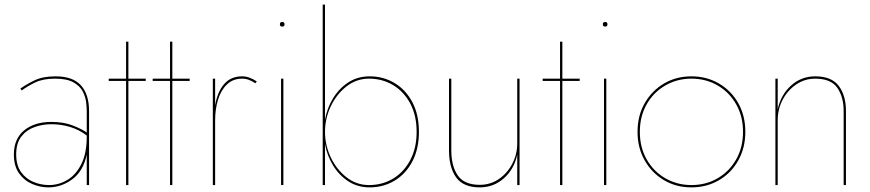

<svg xmlns="http://www.w3.org/2000/svg" viewBox="-20 -800 3762 830"><path d="M74 -409 68 -417Q93 -435 129 -452.5Q165 -470 220 -470Q295 -470 330 -431Q365 -392 365 -320V0H355V-132Q340 -60 292.5 -25Q245 10 189 10Q154 10 119.5 -4.5Q85 -19 62.5 -50.5Q40 -82 40 -132Q40 -200 84.5 -236.5Q129 -273 202 -273Q257 -273 297.5 -256.5Q338 -240 355 -227V-320Q355 -334 352.5 -357Q350 -380 338 -404Q326 -428 297.5 -444Q269 -460 218 -460Q166 -460 132 -443.5Q98 -427 74 -409ZM50 -133Q50 -85 71 -56Q92 -27 124.5 -13.5Q157 0 192 0Q234 0 271 -22Q308 -44 331.5 -90.5Q355 -137 355 -210V-214Q323 -239 283.5 -251Q244 -263 202 -263Q164 -263 129 -250.5Q94 -238 72 -209.5Q50 -181 50 -133Z M450 -460H525V-620H535V-460H610V-450H535V0H525V-450H450Z M640 -460H715V-620H725V-460H800V-450H725V0H715V-450H640Z M910 -460V-344Q919 -401 948 -435.5Q977 -470 1027 -470Q1044 -470 1060.5 -463.5Q1077 -457 1090 -448L1084 -440Q1071 -449 1056.5 -454.5Q1042 -460 1027 -460Q987 -460 961 -435Q935 -410 922.5 -369Q910 -328 910 -280V0H900V-460Z M1190 -695Q1190 -705 1200 -705Q1210 -705 1210 -695Q1210 -685 1200 -685Q1190 -685 1190 -695ZM1195 -460H1205V0H1195Z M1791 -230Q1791 -157 1763 -103Q1735 -49 1686.5 -19.5Q1638 10 1578 10Q1526 10 1486 -16Q1446 -42 1420 -84.5Q1394 -127 1385 -177V0H1375V-780H1385V-283Q1394 -333 1420 -375.5Q1446 -418 1486 -444Q1526 -470 1578 -470Q1638 -470 1686.5 -440.5Q1735 -411 1763 -357.5Q1791 -304 1791 -230ZM1781 -230Q1781 -301 1753.5 -352.5Q1726 -404 1679.5 -432Q1633 -460 1575 -460Q1521 -460 1478 -426.5Q1435 -393 1410 -340.5Q1385 -288 1385 -230Q1385 -172 1410 -119.5Q1435 -67 1478 -33.5Q1521 0 1575 0Q1633 0 1679.5 -28Q1726 -56 1753.5 -108Q1781 -160 1781 -230Z M1931 -150Q1931 -82 1959 -41.5Q1987 -1 2054 -1Q2100 -1 2136.5 -26Q2173 -51 2194.5 -92Q2216 -133 2216 -180V-460H2226V0H2216V-132Q2203 -69 2158.5 -29.5Q2114 10 2054 10Q1983 10 1952 -33Q1921 -76 1921 -150V-460H1931Z M2326 -460H2401V-620H2411V-460H2486V-450H2411V0H2401V-450H2326Z M2586 -695Q2586 -705 2596 -705Q2606 -705 2606 -695Q2606 -685 2596 -685Q2586 -685 2586 -695ZM2591 -460H2601V0H2591Z M2736 -230Q2736 -300 2767 -354Q2798 -408 2850.5 -439Q2903 -470 2969 -470Q3035 -470 3088 -439Q3141 -408 3171.5 -354Q3202 -300 3202 -230Q3202 -161 3171.5 -106.5Q3141 -52 3088 -21Q3035 10 2969 10Q2903 10 2850.5 -21Q2798 -52 2767 -106.5Q2736 -161 2736 -230ZM2746 -230Q2746 -163 2775.5 -111Q2805 -59 2856 -29.5Q2907 0 2969 0Q3032 0 3082.5 -29.5Q3133 -59 3162.5 -111Q3192 -163 3192 -230Q3192 -297 3162.5 -349Q3133 -401 3082.5 -430.5Q3032 -460 2969 -460Q2907 -460 2856 -430.5Q2805 -401 2775.5 -349Q2746 -297 2746 -230Z M3627 -320Q3627 -381 3599.5 -420.5Q3572 -460 3504 -460Q3459 -460 3422 -435Q3385 -410 3363.5 -369Q3342 -328 3342 -280V0H3332V-460H3342V-328Q3356 -391 3400 -430.5Q3444 -470 3504 -470Q3575 -470 3606 -428.5Q3637 -387 3637 -320V0H3627Z"/></svg>

Font: Jost* Hairline
Style: Regular
Weight: 100
Version: Version 3.7